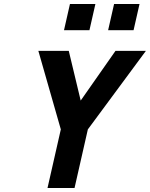

<svg xmlns="http://www.w3.org/2000/svg" viewBox="-20 -946 754 966"><path d="M355 0H219L286 -295L173 -690H326L386 -440L561 -690H714L422 -295ZM332 -926H460L430 -794H302ZM554 -926H682L652 -794H524Z"/></svg>

Font: Panefresco 999wt
Style: Italic
Weight: 900
Version: Version 1.001